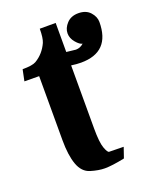

<svg xmlns="http://www.w3.org/2000/svg" viewBox="-108 -598 540 670"><g transform="rotate(-20 161.5 -262.5)"><path d="M166.5 7.3Q143.6 7.3 114.5 -1.5Q85.4 -10.3 73 -44.9Q60.5 -79.6 60.5 -135.7V-373.5Q52.7 -374 5.9 -374L14.6 -416Q50.8 -416 64.5 -423.8Q96.2 -442.4 112.3 -478Q119.1 -494.1 119.1 -528.3H178.2V-420.4L212.9 -416.5Q229 -416.5 241.7 -428.2Q231.4 -429.7 218 -445.6Q204.6 -461.4 204.6 -479.5Q204.6 -499 220.5 -516.1Q236.3 -533.2 263.7 -533.2Q292 -533.2 307.4 -516.1Q322.8 -499 322.8 -479.5Q322.8 -367.7 214.4 -367.7Q197.8 -367.7 178.2 -370.6V-135.7Q178.2 -84.5 186 -63.2Q193.8 -42 199.7 -42L253.4 -41L240.2 -2.4Q193.4 7.3 166.5 7.3Z"/></g></svg>

Font: Quaaykop
Style: Bold
Weight: 700
Designer: Tup Wanders
Foundry: Free font, DO NOT SELL
Version: Version 1.00;July 31, 2023;FontCreator 11.5.0.2430 64-bit